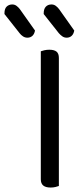

<svg xmlns="http://www.w3.org/2000/svg" viewBox="-93 -836 375 861"><path d="M90 -363H171V-2Q166 0 156 2.5Q146 5 134 5Q112 5 101 -4Q90 -13 90 -32ZM171 -296H90V-606Q95 -608 105.5 -610.5Q116 -613 128 -613Q150 -613 160.5 -604.5Q171 -596 171 -576ZM-5 -687 -73 -773V-776Q-73 -797 -63 -806.5Q-53 -816 -38 -816Q-27 -816 -18.5 -809.5Q-10 -803 -4 -795L64 -699Q61 -683 52 -675Q43 -667 30 -667Q19 -667 10 -673Q1 -679 -5 -687ZM171 -687 103 -773V-776Q103 -796 112.5 -806Q122 -816 138 -816Q149 -816 157.5 -809.5Q166 -803 172 -795L240 -699Q237 -683 228 -675Q219 -667 206 -667Q195 -667 186.5 -673Q178 -679 171 -687Z"/></svg>

Font: Baloo Tammudu 2
Style: Regular
Weight: 400
Designer: Maithili Shingre, Omkar Shende and Ek Type
Foundry: Ek Type
Version: Version 1.700